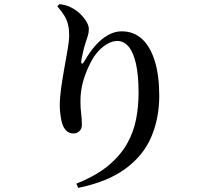

<svg xmlns="http://www.w3.org/2000/svg" viewBox="-20 -839 1040 938"><path d="M353 58Q449 20 508.5 -29.5Q568 -79 600.5 -136.5Q633 -194 645 -257Q657 -320 657 -384Q657 -470 644.5 -526.5Q632 -583 608.5 -611Q585 -639 553 -639Q532 -639 508 -626.5Q484 -614 461.5 -590Q439 -566 422 -532Q398 -485 385.5 -439.5Q373 -394 373 -344Q373 -311 376.5 -284.5Q380 -258 380 -228Q380 -210 368 -198.5Q356 -187 339 -187Q322 -187 310 -195.5Q298 -204 289 -222Q283 -235 279.5 -252.5Q276 -270 274 -289Q272 -308 272 -324Q272 -362 279 -411Q286 -460 295 -510Q304 -560 311 -601Q318 -642 318 -665Q318 -695 312.5 -718.5Q307 -742 294 -763Q281 -784 260 -808L270 -819Q286 -817 302.5 -812.5Q319 -808 332 -800Q355 -788 373.5 -769.5Q392 -751 403 -732Q414 -713 414 -698Q414 -680 409.5 -665.5Q405 -651 399 -633Q391 -609 386 -586.5Q381 -564 377 -543Q376 -529 380.5 -528Q385 -527 393 -541Q418 -585 447 -617.5Q476 -650 508.5 -668Q541 -686 574 -686Q633 -686 673.5 -649Q714 -612 736 -541.5Q758 -471 758 -371Q758 -262 719.5 -171Q681 -80 594 -15.5Q507 49 362 79Z"/></svg>

Font: Noto Serif JP ExtraLight SemiBold
Style: Regular
Weight: 600
Version: Version 2.003-H1;hotconv 1.1.1;makeotfexe 2.6.0